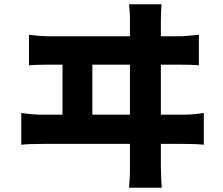

<svg xmlns="http://www.w3.org/2000/svg" viewBox="-20 -816 1040 894"><path d="M729 -716V-443V-304V-177V-80V-37L730 -9Q730 15 733 58H581L585 -7V-35V-306V-446V-576V-673V-716V-743L581 -796H732Q729 -753 729 -716ZM271 -578H410V-249H271ZM180 -282H833Q879 -282 929 -290V-142Q900 -146 833 -146H180Q114 -146 79 -142V-290Q132 -282 180 -282ZM217 -647H810Q838 -647 862 -650L906 -654V-512Q877 -515 810 -515H217Q148 -515 115 -512V-654Q171 -647 217 -647Z"/></svg>

Font: Merged Yaku Han JP ExtraBold
Style: Regular
Weight: 800
Designer: Ryoko NISHIZUKA 西塚涼子 (kana, bopomofo & ideographs); Paul D. Hunt (Latin, Greek & Cyrillic); Sandoll Communications 산돌커뮤니
Foundry: Adobe
Version: Version 2.004